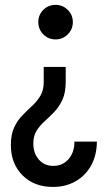

<svg xmlns="http://www.w3.org/2000/svg" viewBox="-20 -547 438 776"><path d="M245.6 -276.4V-216.8Q245.6 -172.4 232.2 -143.6Q218.8 -114.7 199.5 -94.7Q180.2 -74.7 160.6 -57.1Q141.1 -39.6 127.9 -18.8Q114.7 2 114.7 33.2Q114.7 72.8 137.2 98.1Q159.7 123.5 195.3 123.5Q232.9 123.5 256.8 96.4Q280.8 69.3 280.8 25.4H371.6Q371.1 80.1 348.6 121.1Q326.2 162.1 286.1 185.3Q246.1 208.5 193.8 208.5Q117.7 208.5 70.8 161.4Q23.9 114.3 23.9 39.1Q23.9 -3.4 37.1 -31.7Q50.3 -60.1 70.3 -80.6Q90.3 -101.1 110.4 -119.6Q130.4 -138.2 143.6 -160.6Q156.7 -183.1 156.7 -214.8V-276.4ZM204.6 -527.3Q233.4 -527.3 253.9 -507.1Q274.4 -486.8 274.4 -457.5Q274.4 -428.7 253.9 -408.2Q233.4 -387.7 204.6 -387.7Q175.3 -387.7 155 -408.2Q134.8 -428.7 134.8 -457.5Q134.8 -486.8 155 -507.1Q175.3 -527.3 204.6 -527.3Z"/></svg>

Font: Reddit Sans Condensed Medium
Style: Regular
Weight: 500
Designer: Stephen Hutchings
Foundry: Reddit
Version: Version 1.014